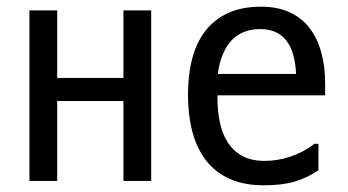

<svg xmlns="http://www.w3.org/2000/svg" viewBox="-20 -557 1040 574"><path d="M432 -526V-16H349V-255H151V-16H68V-526H151V-324H349V-526Z M631 -336H865V-339Q858 -470 758 -470Q651 -470 631 -337ZM761 -537Q810 -537 846.5 -520Q883 -503 906 -472.5Q929 -442 940.5 -400Q952 -358 952 -309V-272H630V-267Q630 -227 637 -192.5Q644 -158 660.5 -132Q677 -106 704 -91Q731 -76 772 -76Q809 -76 847.5 -88.5Q886 -101 920 -127H932V-48Q898 -25 860.5 -14Q823 -3 769 -3Q709 -3 666 -22.5Q623 -42 595.5 -78Q568 -114 555 -163.5Q542 -213 542 -273Q542 -334 555 -383Q568 -432 595 -466Q622 -500 663 -518.5Q704 -537 761 -537Z"/></svg>

Font: D2Coding ligature
Style: Regular
Weight: 400
Monospace: yes
Designer: Yong-Rak Park; Jeong-Hwan Yoon; Sang-Min Lee;
Foundry: NHN Corporation
Version: Version 1.3.2; Build 20180524